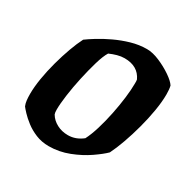

<svg xmlns="http://www.w3.org/2000/svg" viewBox="-132 -689 805 814"><g transform="rotate(30 270.0 -282.5)"><path d="M207 0Q172 0 143 -12Q114 -24 92 -41Q70 -58 55.5 -73.5Q41 -89 36 -96Q31 -108 29.5 -122Q28 -136 28 -153Q28 -187 35 -229.5Q42 -272 54 -316Q66 -360 80 -398.5Q94 -437 108 -464Q124 -476 151.5 -493Q179 -510 214 -526.5Q249 -543 287 -554Q325 -565 363 -565Q391 -565 425 -550.5Q459 -536 487.5 -516.5Q516 -497 526 -481Q530 -465 530 -440Q530 -404 522.5 -359Q515 -314 502.5 -267.5Q490 -221 475 -179Q460 -137 445 -107Q426 -88 389 -62.5Q352 -37 304.5 -18.5Q257 0 207 0ZM254 -81Q292 -81 325 -107Q339 -134 351 -173.5Q363 -213 372 -257Q381 -301 386 -342Q391 -383 391 -412Q391 -419 391 -423.5Q391 -428 390 -432Q366 -484 300 -484Q283 -484 265 -479Q247 -474 229 -466Q216 -445 204 -404Q192 -363 181.5 -315Q171 -267 165 -223Q159 -179 159 -152Q159 -136 162 -129Q175 -107 199.5 -94Q224 -81 254 -81Z"/></g></svg>

Font: Texturina 72pt 72pt ExtraBold
Style: Italic
Weight: 800
Italic angle: -11°
Designer: Guillermo Torres Carreño
Foundry: Omnibus-Type
Version: Version 1.002; ttfautohint (v1.8.3)